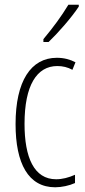

<svg xmlns="http://www.w3.org/2000/svg" viewBox="-20 -784 360 814"><path d="M314 -756V-764H270C239 -713 208 -671 164 -618V-606H186C225 -643 283 -709 314 -756ZM214 10C241 10 274 3 298 -8V-43C271 -31 244 -24 218 -24C124 -24 84 -117 84 -259C84 -422 136 -504 223 -504C246 -504 267 -499 287 -488L300 -520C277 -532 251 -539 221 -539C111 -539 46 -440 46 -258C46 -91 100 10 214 10Z"/></svg>

Font: Noto Sans Myanmar ExtraCondensed ExtraLight
Style: Regular
Weight: 200
Width: 2
Designer: Monotype Design Team
Foundry: Monotype Imaging Inc.
Version: Version 2.107